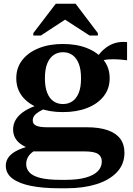

<svg xmlns="http://www.w3.org/2000/svg" viewBox="-20 -763 710 1026"><path d="M659 -441Q620 -446 589 -446.5Q558 -447 534.5 -442Q511 -437 494 -422L484 -438Q500 -463 518.5 -483Q537 -503 558.5 -516.5Q580 -530 605 -535.5Q630 -541 659 -538ZM316 -164Q243 -164 186.5 -186Q130 -208 98.5 -248.5Q67 -289 67 -345Q67 -401 99 -442Q131 -483 187 -505.5Q243 -528 316 -528Q390 -528 446 -505.5Q502 -483 534 -442Q566 -401 566 -345Q566 -289 534 -248.5Q502 -208 446 -186Q390 -164 316 -164ZM316 -207Q345 -207 366.5 -221.5Q388 -236 400.5 -266Q413 -296 413 -344Q413 -392 401 -422.5Q389 -453 367.5 -468.5Q346 -484 316 -484Q288 -484 266 -468.5Q244 -453 232 -422.5Q220 -392 220 -344Q220 -297 232.5 -266.5Q245 -236 266.5 -221.5Q288 -207 316 -207ZM293 243Q210 243 146.5 230.5Q83 218 47 191.5Q11 165 11 122Q11 95 28.5 73.5Q46 52 82.5 36Q119 20 176 9L193 29Q166 39 150 52.5Q134 66 127 81.5Q120 97 120 114Q120 140 138 159Q156 178 196.5 188Q237 198 302 198H331Q395 198 438 186Q481 174 502.5 152Q524 130 524 100Q524 73 503.5 59.5Q483 46 430 46H146V34Q114 23 92.5 8Q71 -7 60.5 -27Q50 -47 50 -71Q50 -102 66.5 -127Q83 -152 113.5 -171Q144 -190 186 -203L230 -186Q206 -177 189 -166.5Q172 -156 163.5 -145Q155 -134 155 -119Q155 -100 173.5 -91.5Q192 -83 230 -83H442Q511 -83 556 -67Q601 -51 623 -21Q645 9 645 53Q645 115 604.5 157.5Q564 200 494.5 221.5Q425 243 337 243ZM384 -743H278L158 -586V-573H198L363 -681H292L459 -573H503V-586Z"/></svg>

Font: Roboto Serif 120pt Expanded SemiBold
Style: Regular
Weight: 600
Width: 7
Designer: Greg Gazdowicz
Foundry: Commercial Type
Version: Version 1.008